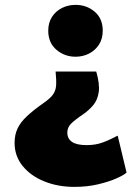

<svg xmlns="http://www.w3.org/2000/svg" viewBox="-20 -550 558 770"><path d="M278.5 199.5Q211.5 199.5 157 177.2Q102.5 155 70.5 115.2Q38.5 75.5 38.5 23Q38.5 -9 50.2 -34.2Q62 -59.5 87.5 -83.5Q113 -107.5 153.5 -136Q180.5 -154.5 192 -170.2Q203.5 -186 205 -207Q206.5 -228 203 -263H366Q380.5 -213 376 -181.2Q371.5 -149.5 354.5 -129Q337.5 -108.5 314.5 -92.5Q278.5 -68 264.2 -53.2Q250 -38.5 250 -18.5Q250 6.5 269 19.2Q288 32 327.5 32Q362.5 32 390.8 21.8Q419 11.5 452 -6L487.5 142Q478 151.5 448 165Q418 178.5 374 189Q330 199.5 278.5 199.5ZM283 -322.5Q239 -322.5 206.2 -350.5Q173.5 -378.5 173.5 -427Q173.5 -459 188.5 -482.2Q203.5 -505.5 228.5 -518Q253.5 -530.5 283 -530.5Q327.5 -530.5 359.8 -503Q392 -475.5 392 -427Q392 -394.5 377 -371.2Q362 -348 337.2 -335.2Q312.5 -322.5 283 -322.5Z"/></svg>

Font: Geologica Cursive ExtraBold
Style: Regular
Weight: 800
Designer: Sindre Bremnes, Frode Helland
Foundry: Monokrom Skriftforlag AS
Version: Version 1.010;gftools[0.9.28]